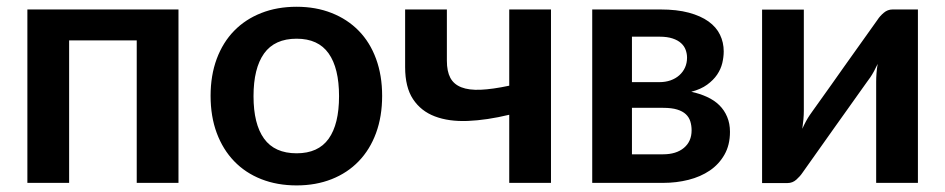

<svg xmlns="http://www.w3.org/2000/svg" viewBox="-20 -541 2796 568"><path d="M508 -513V0H384.5V-421.5H184.5V0H61V-513Z M857.5 -521Q914.5 -521 961.2 -502.5Q1008 -484 1041.2 -450Q1074.5 -416 1092.5 -367Q1110.5 -318 1110.5 -257.5Q1110.5 -196.5 1092.5 -147.5Q1074.5 -98.5 1041.2 -64Q1008 -29.5 961.2 -11Q914.5 7.5 857.5 7.5Q800 7.5 753 -11Q706 -29.5 672.8 -64Q639.5 -98.5 621.2 -147.5Q603 -196.5 603 -257.5Q603 -318 621.2 -367Q639.5 -416 672.8 -450Q706 -484 753 -502.5Q800 -521 857.5 -521ZM857.5 -87.5Q921.5 -87.5 952.2 -130.5Q983 -173.5 983 -256.5Q983 -339.5 952.2 -383Q921.5 -426.5 857.5 -426.5Q792.5 -426.5 761.2 -382.8Q730 -339 730 -256.5Q730 -174 761.2 -130.8Q792.5 -87.5 857.5 -87.5Z M1610 0H1486.5V-201.5Q1420 -185.5 1363.8 -183.2Q1307.5 -181 1266.2 -196.8Q1225 -212.5 1201.8 -247.8Q1178.5 -283 1178.5 -342.5V-513H1302V-361.5Q1302 -330 1312.2 -310.8Q1322.5 -291.5 1344.8 -282.8Q1367 -274 1402 -275.5Q1437 -277 1486.5 -287.5V-513H1610Z M1732 -513H1934Q1982.5 -513 2017.8 -503.5Q2053 -494 2076 -477.5Q2099 -461 2110 -438.2Q2121 -415.5 2121 -389Q2121 -372.5 2116.8 -354.5Q2112.5 -336.5 2101.5 -320.2Q2090.5 -304 2072 -290.5Q2053.5 -277 2025 -269.5Q2050.5 -264 2071.8 -254.2Q2093 -244.5 2108 -229.8Q2123 -215 2131.2 -195.2Q2139.5 -175.5 2139.5 -151Q2139.5 -112 2123.2 -83.5Q2107 -55 2079.8 -36.5Q2052.5 -18 2016.8 -9Q1981 0 1942 0H1732ZM1849.5 -222V-84.5H1941.5Q1980.5 -84.5 2003.2 -103.5Q2026 -122.5 2026 -155.5Q2026 -169.5 2022.2 -181.8Q2018.5 -194 2009 -203Q1999.5 -212 1983.2 -217Q1967 -222 1942 -222ZM1849.5 -298H1930.5Q1948.5 -298 1963.5 -303.2Q1978.5 -308.5 1989.5 -318.2Q2000.5 -328 2006.5 -341.2Q2012.5 -354.5 2012.5 -370.5Q2012.5 -382 2008.5 -393.2Q2004.5 -404.5 1995 -413.2Q1985.5 -422 1969.8 -427.2Q1954 -432.5 1930.5 -432.5H1849.5Z M2234.5 0.5V-512.5H2358V-213Q2358 -201.5 2356.8 -187.8Q2355.5 -174 2353.5 -160Q2364.5 -184.5 2375.5 -200.5Q2376 -201.5 2385 -214Q2394 -226.5 2408.2 -246.5Q2422.5 -266.5 2440.5 -291.8Q2458.5 -317 2477 -343.5Q2520.5 -405 2576 -482.5Q2583 -493.5 2594.5 -503.2Q2606 -513 2620.5 -513H2695.5V0H2572V-299.5Q2572 -311 2573 -324.5Q2574 -338 2576.5 -352Q2571 -340.5 2565.5 -330.2Q2560 -320 2554.5 -312Q2553.5 -311 2544.5 -298.2Q2535.5 -285.5 2521.2 -265.5Q2507 -245.5 2489 -220.2Q2471 -195 2452.5 -169Q2409 -107.5 2354 -30Q2347 -19.5 2335.8 -9.5Q2324.5 0.5 2310 0.5Z"/></svg>

Font: Lato
Style: Bold
Weight: 700
Designer: Lukasz Dziedzic
Foundry: tyPoland Lukasz Dziedzic
Version: Version 2.007; 2014-02-27